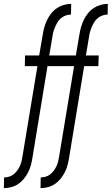

<svg xmlns="http://www.w3.org/2000/svg" viewBox="-52 -755 576 990"><path d="M-32 215 -31 160Q-18 160 -5 156Q8 152 18.5 143.5Q29 135 37 124Q45 113 50.5 101Q56 89 59 76.5Q62 64 64 51L141 -414H76L77 -469H150L169 -580Q172 -599 177.5 -617.5Q183 -636 191.5 -653.5Q200 -671 213 -687Q226 -703 243 -714Q260 -725 278.5 -730Q297 -735 315 -735L314 -680Q302 -680 289.5 -676Q277 -672 265.5 -663.5Q254 -655 247 -644Q240 -633 234.5 -621Q229 -609 225 -596.5Q221 -584 219 -571L202 -469H268L266 -414H193L115 60Q112 79 107 97.5Q102 116 93 133.5Q84 151 71 167Q58 183 41.5 194Q25 205 6 210Q-13 215 -32 215ZM157 215 158 160Q171 160 184 156Q197 152 207.5 143.5Q218 135 226 124Q234 113 239.5 101Q245 89 248 76.5Q251 64 253 51L330 -414H265L266 -469H339L358 -580Q361 -599 366.5 -617.5Q372 -636 380.5 -653.5Q389 -671 402 -687Q415 -703 432 -714Q449 -725 467.5 -730Q486 -735 504 -735L503 -680Q491 -680 478.5 -676Q466 -672 454.5 -663.5Q443 -655 436 -644Q429 -633 423.5 -621Q418 -609 414 -596.5Q410 -584 408 -571L391 -469H457L455 -414H382L304 60Q301 79 296 97.5Q291 116 282 133.5Q273 151 260 167Q247 183 230.5 194Q214 205 195 210Q176 215 157 215Z"/></svg>

Font: Iosevka Curly Slab Light
Style: Italic
Weight: 300
Italic angle: -9°
Monospace: yes
Designer: Belleve Invis
Foundry: Belleve Invis
Version: Version 22.1.2; ttfautohint (v1.8.4)